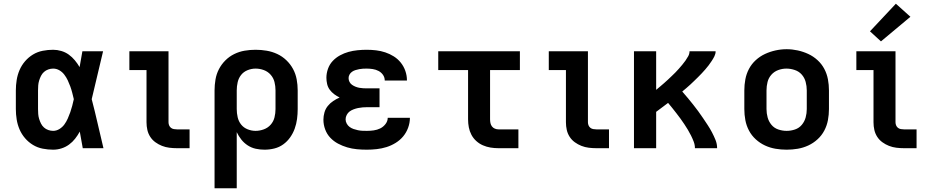

<svg xmlns="http://www.w3.org/2000/svg" viewBox="-20 -795 4990 1030"><path d="M265 8Q237 8 209 2.5Q181 -3 157 -17.5Q133 -32 114.5 -53.5Q96 -75 85 -100.5Q74 -126 69.5 -154Q65 -182 65 -210V-310Q65 -338 69.5 -366Q74 -394 85 -419.5Q96 -445 114.5 -466.5Q133 -488 157 -502.5Q181 -517 209 -522.5Q237 -528 265 -528Q287 -528 309 -521.5Q331 -515 349 -502Q367 -489 381.5 -471.5Q396 -454 407 -435Q411 -456 414.5 -477.5Q418 -499 422 -520H533Q517 -456 502.5 -391.5Q488 -327 472 -263Q489 -198 504 -132Q519 -66 535 0H424Q420 -22 416 -44.5Q412 -67 408 -89Q397 -69 383 -51Q369 -33 350.5 -19.5Q332 -6 310 1Q288 8 265 8ZM265 -93Q283 -93 299 -103Q315 -113 325.5 -127.5Q336 -142 343.5 -159Q351 -176 357 -193Q363 -210 367.5 -227.5Q372 -245 376 -263Q372 -280 367.5 -297.5Q363 -315 357 -331.5Q351 -348 343.5 -364Q336 -380 325 -394.5Q314 -409 298.5 -418Q283 -427 265 -427Q252 -427 239 -422.5Q226 -418 216 -409Q206 -400 200 -388Q194 -376 190 -363Q186 -350 185 -336.5Q184 -323 184 -310V-210Q184 -197 185 -183.5Q186 -170 190 -157Q194 -144 200 -132Q206 -120 216 -111Q226 -102 239 -97.5Q252 -93 265 -93Z M929 0Q909 0 888.5 -2.5Q868 -5 849 -12.5Q830 -20 813.5 -32Q797 -44 786 -61Q775 -78 770.5 -98Q766 -118 766 -139V-419H674V-520H884V-139Q884 -130 887.5 -122Q891 -114 897.5 -109Q904 -104 912.5 -102.5Q921 -101 929 -101H997V0Z M1131 215V-310Q1131 -339 1136 -368.5Q1141 -398 1154.5 -424Q1168 -450 1189 -471Q1210 -492 1236.5 -505Q1263 -518 1292 -523Q1321 -528 1351 -528Q1381 -528 1410.5 -523Q1440 -518 1467 -505.5Q1494 -493 1516 -472Q1538 -451 1552 -425Q1566 -399 1571.5 -369.5Q1577 -340 1577 -310V-210Q1577 -183 1573.5 -156.5Q1570 -130 1561 -105Q1552 -80 1536.5 -58Q1521 -36 1499.5 -20.5Q1478 -5 1452 1.5Q1426 8 1399 8Q1375 8 1352 3Q1329 -2 1309 -15Q1289 -28 1274.5 -46.5Q1260 -65 1250 -86V215ZM1351 -93Q1373 -93 1395 -101Q1417 -109 1432 -126Q1447 -143 1452.5 -165Q1458 -187 1458 -210V-310Q1458 -333 1452.5 -355Q1447 -377 1432 -394Q1417 -411 1395.5 -419Q1374 -427 1351 -427Q1329 -427 1308 -418.5Q1287 -410 1273.5 -393Q1260 -376 1255 -354Q1250 -332 1250 -310V-210Q1250 -188 1255 -166Q1260 -144 1273.5 -127Q1287 -110 1308 -101.5Q1329 -93 1351 -93Z M1948 8Q1921 8 1894.5 5.5Q1868 3 1842.5 -4.5Q1817 -12 1793.5 -24.5Q1770 -37 1752 -56Q1734 -75 1724.5 -100.5Q1715 -126 1715 -153Q1715 -172 1720.5 -191.5Q1726 -211 1738.5 -226.5Q1751 -242 1767.5 -253Q1784 -264 1802 -272Q1787 -279 1773 -289.5Q1759 -300 1749 -313.5Q1739 -327 1735 -344Q1731 -361 1731 -378Q1731 -402 1739.5 -426Q1748 -450 1765 -468Q1782 -486 1804 -498Q1826 -510 1849.5 -516.5Q1873 -523 1898 -525.5Q1923 -528 1947 -528Q1973 -528 1998 -525Q2023 -522 2047 -514Q2071 -506 2092.5 -492.5Q2114 -479 2130 -459Q2146 -439 2154.5 -414.5Q2163 -390 2163 -365Q2163 -364 2163 -363.5Q2163 -363 2163 -363H2044Q2044 -363 2044 -363Q2044 -363 2044 -363Q2044 -380 2034.5 -393.5Q2025 -407 2010.5 -414.5Q1996 -422 1979.5 -424.5Q1963 -427 1947 -427Q1937 -427 1927 -426.5Q1917 -426 1907 -424Q1897 -422 1887 -419Q1877 -416 1868.5 -410Q1860 -404 1855 -395Q1850 -386 1850 -376Q1850 -376 1850 -376Q1850 -376 1850 -376Q1850 -365 1855 -355.5Q1860 -346 1868.5 -340Q1877 -334 1887 -330Q1897 -326 1907.5 -324Q1918 -322 1928.5 -321.5Q1939 -321 1950 -321H2016V-220H1950Q1938 -220 1925.5 -219Q1913 -218 1901 -215.5Q1889 -213 1877 -208.5Q1865 -204 1855.5 -197Q1846 -190 1840 -178.5Q1834 -167 1834 -155Q1834 -143 1840 -132Q1846 -121 1855.5 -114Q1865 -107 1876.5 -103Q1888 -99 1900 -96.5Q1912 -94 1924 -93.5Q1936 -93 1948 -93Q1966 -93 1984.5 -95.5Q2003 -98 2019.5 -106Q2036 -114 2048 -129.5Q2060 -145 2060 -163H2179Q2179 -163 2179 -163Q2179 -163 2179 -163Q2179 -136 2169.5 -110Q2160 -84 2143 -63.5Q2126 -43 2102.5 -28.5Q2079 -14 2053.5 -6Q2028 2 2001 5Q1974 8 1948 8Z M2654 0Q2632 0 2611 -3.5Q2590 -7 2570.5 -15.5Q2551 -24 2535 -38.5Q2519 -53 2509 -72Q2499 -91 2495 -112Q2491 -133 2491 -155V-419H2331V-520H2769V-419H2609V-155Q2609 -145 2611 -135Q2613 -125 2619 -117Q2625 -109 2634.5 -105Q2644 -101 2654 -101H2761V0Z M3179 0Q3159 0 3138.5 -2.5Q3118 -5 3099 -12.5Q3080 -20 3063.5 -32Q3047 -44 3036 -61Q3025 -78 3020.5 -98Q3016 -118 3016 -139V-419H2924V-520H3134V-139Q3134 -130 3137.5 -122Q3141 -114 3147.5 -109Q3154 -104 3162.5 -102.5Q3171 -101 3179 -101H3247V0Z M3381 0V-520H3500V-313Q3511 -322 3521.5 -331Q3532 -340 3542.5 -349Q3553 -358 3563 -367.5Q3573 -377 3583 -386.5Q3593 -396 3603 -406Q3613 -416 3622 -426.5Q3631 -437 3640 -447.5Q3649 -458 3657 -469.5Q3665 -481 3672 -493.5Q3679 -506 3679 -520H3819Q3819 -506 3812.5 -493Q3806 -480 3798 -468Q3790 -456 3781.5 -444.5Q3773 -433 3763.5 -422.5Q3754 -412 3744.5 -401.5Q3735 -391 3724.5 -381Q3714 -371 3704 -361Q3694 -351 3683.5 -341.5Q3673 -332 3662 -322.5Q3651 -313 3640 -304Q3655 -287 3669.5 -269.5Q3684 -252 3698 -234.5Q3712 -217 3725.5 -198.5Q3739 -180 3751.5 -161.5Q3764 -143 3776.5 -124Q3789 -105 3799.5 -85Q3810 -65 3818.5 -44Q3827 -23 3827 0H3708Q3708 -18 3701.5 -35Q3695 -52 3687 -68Q3679 -84 3670 -99Q3661 -114 3651 -129Q3641 -144 3630.5 -158.5Q3620 -173 3609 -187Q3598 -201 3587 -215Q3576 -229 3564 -243Q3548 -231 3532 -219Q3516 -207 3500 -195V0Z M4200 8Q4170 8 4140.5 3Q4111 -2 4084 -14.5Q4057 -27 4034.5 -47.5Q4012 -68 3998 -94.5Q3984 -121 3978.5 -150.5Q3973 -180 3973 -210V-310Q3973 -340 3978.5 -369.5Q3984 -399 3998 -425.5Q4012 -452 4034.5 -472.5Q4057 -493 4084 -505.5Q4111 -518 4140.5 -524.5Q4170 -531 4200 -531Q4230 -531 4259.5 -524.5Q4289 -518 4316 -505.5Q4343 -493 4365.5 -472.5Q4388 -452 4402 -425.5Q4416 -399 4421.5 -369.5Q4427 -340 4427 -310V-210Q4427 -180 4421.5 -150.5Q4416 -121 4402 -94.5Q4388 -68 4365.5 -47.5Q4343 -27 4316 -14.5Q4289 -2 4259.5 3Q4230 8 4200 8ZM4200 -93Q4223 -93 4245 -100.5Q4267 -108 4281.5 -125.5Q4296 -143 4302 -165Q4308 -187 4308 -210V-310Q4308 -333 4302 -355.5Q4296 -378 4281 -395Q4266 -412 4243.5 -419.5Q4221 -427 4199 -427Q4176 -427 4154.5 -419Q4133 -411 4118 -394Q4103 -377 4097.5 -355Q4092 -333 4092 -310V-210Q4092 -187 4098 -165Q4104 -143 4118.5 -125.5Q4133 -108 4155 -100.5Q4177 -93 4200 -93Z M4829 0Q4809 0 4788.5 -2.5Q4768 -5 4749 -12.5Q4730 -20 4713.5 -32Q4697 -44 4686 -61Q4675 -78 4670.5 -98Q4666 -118 4666 -139V-419H4574V-520H4784V-139Q4784 -130 4787.5 -122Q4791 -114 4797.5 -109Q4804 -104 4812.5 -102.5Q4821 -101 4829 -101H4897V0ZM4706 -573 4647 -627 4786 -775 4864 -705Z"/></svg>

Font: Zed Sans Extended
Style: Bold
Weight: 700
Width: 7
Designer: Belleve Invis
Foundry: Belleve Invis
Version: Version 1.0.0; ttfautohint (v1.8.4)